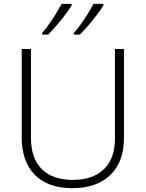

<svg xmlns="http://www.w3.org/2000/svg" viewBox="-20 -969 758 999"><path d="M625 -252Q625 -126 553.5 -58Q482 10 357 10Q230 10 161.5 -59Q93 -128 93 -254V-714H141V-254Q141 -145 197.5 -89Q254 -33 360 -33Q463 -33 520.5 -88.5Q578 -144 578 -247V-714H625ZM518 -941Q505 -920 484 -892Q463 -864 440 -837Q417 -810 395 -789H364V-797Q381 -816 400.5 -843Q420 -870 437.5 -898.5Q455 -927 466 -949H518ZM353 -941Q340 -920 319 -892Q298 -864 274.5 -837Q251 -810 230 -789H199V-797Q216 -816 235 -843Q254 -870 271.5 -898.5Q289 -927 301 -949H353Z"/></svg>

Font: Noto Sans Thaana ExtraLight
Style: Regular
Weight: 200
Designer: David Williams
Foundry: Google Inc.
Version: Version 3.001; ttfautohint (v1.8.4.7-5d5b)